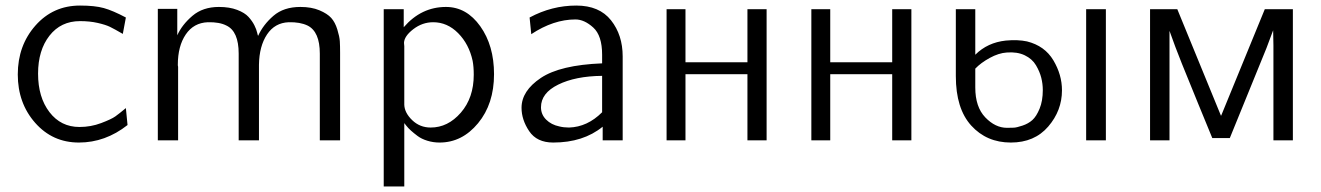

<svg xmlns="http://www.w3.org/2000/svg" viewBox="-20 -505 4755 691"><path d="M44 -237Q44 -341 107.5 -413Q171 -485 268 -485Q321 -485 353.5 -476Q386 -467 433 -442L422 -383Q391 -401 375.5 -408.5Q360 -416 331.5 -422.5Q303 -429 268 -429Q199 -429 158 -376.5Q117 -324 117 -240Q117 -155 158 -101.5Q199 -48 266 -48Q307 -48 344 -62Q381 -76 395 -86Q409 -96 433 -116L439 -55Q359 8 264 8Q169 8 106.5 -63Q44 -134 44 -237Z M548 0V-473H618V-378Q635 -416 672.5 -448Q710 -480 768 -480Q806 -480 833.5 -469.5Q861 -459 874.5 -444Q888 -429 895.5 -414Q903 -399 905.5 -387.5Q908 -376 909 -376Q927 -416 964 -448Q1001 -480 1061 -480Q1101 -480 1129.5 -468Q1158 -456 1172 -440.5Q1186 -425 1194 -399Q1202 -373 1203 -356.5Q1204 -340 1204 -315V-313V0H1131V-312Q1131 -391 1087 -413Q1060 -426 1019 -425Q969 -423 941 -381Q913 -339 912 -272V0H839V-312Q839 -392 795 -413Q770 -426 728 -425Q677 -423 648.5 -381Q620 -339 620 -272Q620 -267 621 -265V0Z M1361 166V-472H1433V-407Q1496 -480 1585 -480Q1659 -480 1708.5 -410.5Q1758 -341 1758 -238Q1758 -131 1700.5 -61.5Q1643 8 1562 8Q1539 8 1518 1.5Q1497 -5 1483 -15.5Q1469 -26 1459 -35Q1449 -44 1442 -53L1435 -62V166ZM1434 -351Q1434 -349 1434.5 -344.5Q1435 -340 1435 -339V-128Q1436 -99 1463.5 -72.5Q1491 -46 1530 -46Q1592 -46 1638.5 -99.5Q1685 -153 1685 -236Q1685 -265 1681 -286Q1668 -346 1629 -385.5Q1590 -425 1539 -425Q1500 -425 1467.5 -400Q1435 -375 1434 -351Z M1857 -117Q1857 -178 1926.5 -224.5Q1996 -271 2147 -277V-308Q2147 -377 2115 -406Q2083 -435 2051 -435Q1972 -435 1892 -382L1886 -442Q1966 -485 2054 -485Q2137 -485 2179 -432Q2221 -379 2221 -302V0H2149V-49Q2079 8 1971 8Q1912 8 1884.5 -33Q1857 -74 1857 -117ZM1927 -119Q1927 -93 1945.5 -74.5Q1964 -56 1993 -50Q2009 -46 2028 -46Q2094 -48 2147 -101V-232Q2051 -231 1989 -200.5Q1927 -170 1927 -119Z M2379 0V-472H2447V-281H2670V-472H2739V0H2670V-238H2447V0Z M2900 0V-472H2968V-281H3191V-472H3260V0H3191V-238H2968V0Z M3889 0V-472H3960V0ZM3420 -231V-472H3490V-308Q3534 -352 3600 -359Q3643 -363 3676 -356Q3740 -340 3771 -288Q3802 -236 3802 -180Q3802 -107 3752.5 -49.5Q3703 8 3618 8Q3531 8 3475.5 -53Q3420 -114 3420 -231ZM3490 -258V-190Q3490 -120 3526 -82.5Q3562 -45 3604 -45Q3605 -45 3606 -45Q3619 -45 3629 -45.5Q3639 -46 3660 -53Q3681 -60 3695.5 -73Q3710 -86 3721.5 -114Q3733 -142 3733 -181Q3733 -203 3727.5 -225Q3722 -247 3708.5 -270Q3695 -293 3668 -306Q3641 -319 3603 -316Q3574 -314 3542 -296.5Q3510 -279 3490 -258Z M4119 0V-472H4217L4374 -89H4375L4532 -472H4633V0H4563V-341Q4563 -350 4562.5 -368Q4562 -386 4562 -396L4538 -332L4406 -8H4343Q4327 -47 4292.5 -131Q4258 -215 4233.5 -276Q4209 -337 4189 -394V0Z"/></svg>

Font: Coval
Style: ExtraLight
Weight: 250
Foundry: Context Ltd
Version: Version 001.000